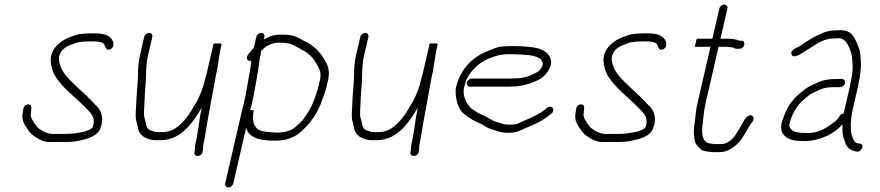

<svg xmlns="http://www.w3.org/2000/svg" viewBox="-20 -626 3908 853"><path d="M374 -442H393C411.8 -442 430.7 -440.3 440.2 -432C449.6 -423.9 447.2 -396.3 470.6 -407.5C485.8 -414.8 485 -428.8 482.6 -440C473.9 -467.5 443.4 -478 401.4 -478H382.4C369.7 -478 349.3 -476.3 337.7 -475C323.8 -473.8 309.4 -467.2 295.9 -463C252.6 -448.5 203.2 -411.4 205.2 -356C206.4 -334.2 212.4 -312.4 221.1 -295C254.2 -236.8 313.6 -195.7 359.3 -148.5L371.4 -136C387.6 -119.3 405.1 -99.4 392.3 -62C388.5 -54.1 374.6 -48.4 367.6 -46L350.2 -40C325 -35.2 298.9 -31 269.2 -31H215.2C189.1 -31 168.9 -43.2 154.5 -54C141.5 -63.1 134.4 -75.6 126.5 -89C120.6 -98 115.9 -106.9 116.7 -120L118.9 -138C120.3 -151.7 118.9 -164.1 102.9 -162C79.9 -159 84.2 -135.3 80 -117C75.4 -86 95.5 -62.9 108.2 -44C119.9 -26.9 134.8 -19 154.6 -7C172.2 2.4 184.3 5 206.8 5H260.8C284.7 5 309.4 4.3 330.2 -1C366.2 -7.9 413.8 -20.3 426.2 -57C445.5 -110.2 425 -142.1 400.6 -163C393.7 -171.9 383.6 -181.7 374.9 -190C357.3 -209.6 334.4 -226.5 315.8 -246C288 -272.7 256.6 -300.6 245.7 -341C242.9 -355.2 238.1 -366.6 245.6 -384C254 -408.5 279.2 -422.2 301 -429C311 -433 323 -439 334.3 -439C344.7 -441.4 361.9 -442 374 -442Z M620.7 -462 602.4 -383C594 -346.4 592.8 -321 593 -290C591.6 -247.1 586.3 -202.4 584.8 -159.5C583.8 -131.1 580.1 -106.1 586.1 -87C589.7 -75.8 592.9 -56.1 595.6 -46C604.9 -20.8 635.9 -3 675.7 -3H692.7C742.4 -3 778.7 -25.3 807.5 -54C835.4 -80.6 853.3 -111.1 875.9 -147L867.8 -103C860.1 -53.8 859.2 -35.5 849.4 7C847.4 15.7 846.4 23 846.3 29L845.1 43L843.2 51C840.8 74.2 877.8 71 879.7 49L881.5 41C882.9 29.7 882.3 20.4 885.4 7C887.1 -0.3 888.7 -9 890.4 -19C902.9 -100.5 923.9 -204.4 938.7 -289L942 -303C949.7 -343.4 954.8 -388.9 963.6 -427L964.3 -430C964.9 -432.7 959.1 -433.7 947 -433C935.1 -433.7 928.9 -432.7 928.3 -430L897.8 -298C896.3 -291.3 894.2 -284 891.7 -276C883.4 -240 870.6 -204.3 854.6 -176C840.2 -151.7 821.7 -117.4 803.4 -97C777.9 -67.6 749 -39 701 -39H685C670.7 -39 666.6 -40.6 653.4 -45C634.4 -51.1 630.2 -62 627.7 -81C623.8 -98.1 619.3 -103.7 619.6 -124C621.9 -165.7 623 -213.4 627.3 -257C630.2 -301.8 627.1 -333.9 638.4 -383L656.7 -462C658.8 -471.2 652 -480 642.8 -480C633.6 -480 622.8 -471.2 620.7 -462Z M1118.7 -462 1107.6 -414C1099.7 -406 1093.3 -398.3 1088.3 -391L1081.2 -382C1071 -366.5 1080.2 -351.7 1096.2 -356C1095.7 -339.8 1092.6 -322.7 1088.7 -302C1080.1 -256.5 1073.7 -211.1 1063.1 -165C1059.2 -151 1055.7 -137.3 1052.6 -124L980.4 189C978.2 198.2 985 207 994.2 207C1003.4 207 1014.2 198.2 1016.4 189L1073.4 -58C1075.9 -51.3 1078.7 -45 1082 -39C1102.6 -8.7 1145.6 -1 1203.2 -1C1251.2 -1 1289 -15.2 1317.5 -41C1327 -49.7 1354 -75.8 1361.1 -87C1381.1 -114.4 1398.3 -143.2 1410.8 -181L1418.2 -200L1424.8 -220C1427 -226.7 1428.9 -233.3 1430.4 -240L1437.3 -270C1447.4 -313.6 1435.9 -336.9 1421.1 -362C1399.5 -398.6 1371.5 -425.8 1329.7 -445C1305.5 -458.7 1283.8 -472 1243 -472H1223C1201.6 -472 1182.2 -466.9 1165.7 -458L1151.9 -450L1154.7 -462C1156.9 -471.5 1150 -480 1140.3 -480C1130.6 -480 1120.9 -471.5 1118.7 -462ZM1214.7 -436H1234.7C1277.7 -436 1298.1 -416.3 1325 -403C1352.4 -390 1374.4 -364.9 1387.9 -339.5C1398.6 -319.3 1409.1 -303.7 1401.3 -270L1394.4 -240C1390.1 -221.5 1382.9 -203.6 1376.9 -186C1365.7 -153 1349.2 -126.2 1331.6 -102C1326.4 -92 1303.7 -71.3 1296 -65C1276.2 -45.8 1246.4 -37 1211.5 -37C1198.7 -37 1177.9 -38.6 1167.2 -40L1151.7 -42C1116.8 -46.5 1102 -74.6 1104.2 -109L1105.4 -123C1105.7 -127 1106.2 -130.7 1106.9 -134C1107.4 -136 1102.3 -137 1091.6 -137C1093.6 -145.7 1096.1 -155 1099.1 -165C1109.9 -211.9 1116.4 -257.8 1125.2 -304C1130.5 -332.3 1131.6 -357.6 1138.1 -386C1138.7 -391.3 1139.5 -396.3 1140.6 -401C1159.5 -418.8 1183.7 -436 1214.7 -436Z M1580.7 -462 1562.4 -383C1554 -346.4 1552.8 -321 1553 -290C1551.6 -247.1 1546.3 -202.4 1544.8 -159.5C1543.8 -131.1 1540.1 -106.1 1546.1 -87C1549.7 -75.8 1552.9 -56.1 1555.6 -46C1564.9 -20.8 1595.9 -3 1635.7 -3H1652.7C1702.4 -3 1738.7 -25.3 1767.5 -54C1795.4 -80.6 1813.3 -111.1 1835.9 -147L1827.8 -103C1820.1 -53.8 1819.2 -35.5 1809.4 7C1807.4 15.7 1806.4 23 1806.3 29L1805.1 43L1803.2 51C1800.8 74.2 1837.8 71 1839.7 49L1841.5 41C1842.9 29.7 1842.3 20.4 1845.4 7C1847.1 -0.3 1848.7 -9 1850.4 -19C1862.9 -100.5 1883.9 -204.4 1898.7 -289L1902 -303C1909.7 -343.4 1914.8 -388.9 1923.6 -427L1924.3 -430C1924.9 -432.7 1919.1 -433.7 1907 -433C1895.1 -433.7 1888.9 -432.7 1888.3 -430L1857.8 -298C1856.3 -291.3 1854.2 -284 1851.7 -276C1843.4 -240 1830.6 -204.3 1814.6 -176C1800.2 -151.7 1781.7 -117.4 1763.4 -97C1737.9 -67.6 1709 -39 1661 -39H1645C1630.7 -39 1626.6 -40.6 1613.4 -45C1594.4 -51.1 1590.2 -62 1587.7 -81C1583.8 -98.1 1579.3 -103.7 1579.6 -124C1581.9 -165.7 1583 -213.4 1587.3 -257C1590.2 -301.8 1587.1 -333.9 1598.4 -383L1616.7 -462C1618.8 -471.2 1612 -480 1602.8 -480C1593.6 -480 1582.8 -471.2 1580.7 -462Z M2067.6 -241H2240.6C2248.6 -241 2257 -241.3 2265.9 -242C2281.4 -242 2299.9 -246.1 2313.5 -249L2332.9 -255C2358.5 -262.9 2384.5 -274.4 2402.4 -294C2414.3 -307.1 2430.6 -332.4 2428.5 -353C2424.2 -385.2 2402.4 -400 2371.9 -411C2349.8 -416.9 2304.7 -421 2272.2 -421H2244.2C2222.7 -421 2198.9 -419.2 2181.3 -413L2157 -403C2085.9 -377.9 2026.3 -326.4 2005.5 -236C2003.8 -228.7 2003.6 -219 2004.8 -207C2008 -167.4 2019.9 -134.3 2047.5 -115C2070.5 -96.9 2092 -86.6 2121.9 -73C2142.4 -60.6 2150.9 -53.9 2176.1 -48L2191.9 -43C2204.6 -38.4 2212.2 -37.2 2229.3 -36C2239.3 -36 2248.7 -36.3 2257.5 -37C2275.4 -38.3 2294.4 -47.1 2308.5 -54L2351.9 -73C2376.6 -83.2 2400.3 -97.7 2420.3 -114L2429.9 -121C2434 -124.3 2436.7 -128.5 2437.8 -133.5C2440.1 -143.4 2433.5 -152 2423.6 -152C2418.6 -152 2414 -150.3 2409.9 -147L2401.1 -139C2390.8 -130.6 2376.1 -121.2 2363.5 -115L2343.2 -105L2299.9 -86C2289.4 -80.9 2276.9 -73 2262.9 -73C2255.4 -72.3 2248 -72 2240.6 -72C2225 -73.2 2220.9 -73.6 2209.8 -77L2193.9 -82C2170.8 -88.1 2165.1 -93.2 2144.2 -105C2126.9 -114.8 2117.5 -116.7 2102.9 -125C2088.2 -134.4 2073.5 -142.4 2063 -156C2049.9 -173 2034.1 -204 2041.7 -237C2050.1 -273.1 2060.9 -293.8 2082 -316C2105.7 -342.5 2130 -358.8 2163.4 -370C2185.5 -379.1 2205.3 -385 2235.9 -385H2263.9C2278.2 -385 2323.9 -382.2 2334.8 -380.5C2354.4 -377.5 2385.4 -368.7 2388.3 -352C2391.9 -347.3 2393.2 -341 2388.4 -331C2382.8 -318.6 2373.4 -308.1 2362 -303C2336 -289.3 2307.4 -278 2272.2 -278C2264 -277.3 2256.3 -277 2248.9 -277H2075.9C2066.7 -277 2055.9 -268.2 2053.8 -259C2051.7 -249.8 2058.4 -241 2067.6 -241Z M2830 -442H2849C2867.8 -442 2886.7 -440.3 2896.2 -432C2905.6 -423.9 2903.2 -396.3 2926.6 -407.5C2941.8 -414.8 2941 -428.8 2938.6 -440C2929.9 -467.5 2899.4 -478 2857.4 -478H2838.4C2825.7 -478 2805.3 -476.3 2793.7 -475C2779.8 -473.8 2765.4 -467.2 2751.9 -463C2708.6 -448.5 2659.2 -411.4 2661.2 -356C2662.4 -334.2 2668.4 -312.4 2677.1 -295C2710.2 -236.8 2769.6 -195.7 2815.3 -148.5L2827.4 -136C2843.6 -119.3 2861.1 -99.4 2848.3 -62C2844.5 -54.1 2830.6 -48.4 2823.6 -46L2806.2 -40C2781 -35.2 2754.9 -31 2725.2 -31H2671.2C2645.1 -31 2624.9 -43.2 2610.5 -54C2597.5 -63.1 2590.4 -75.6 2582.5 -89C2576.6 -98 2571.9 -106.9 2572.7 -120L2574.9 -138C2576.3 -151.7 2574.9 -164.1 2558.9 -162C2535.9 -159 2540.2 -135.3 2536 -117C2531.4 -86 2551.5 -62.9 2564.2 -44C2575.9 -26.9 2590.8 -19 2610.6 -7C2628.2 2.4 2640.3 5 2662.8 5H2716.8C2740.7 5 2765.4 4.3 2786.2 -1C2822.2 -7.9 2869.8 -20.3 2882.2 -57C2901.5 -110.2 2881 -142.1 2856.6 -163C2849.7 -171.9 2839.6 -181.7 2830.9 -190C2813.3 -209.6 2790.4 -226.5 2771.8 -246C2744 -272.7 2712.6 -300.6 2701.7 -341C2698.9 -355.2 2694.1 -366.6 2701.6 -384C2710 -408.5 2735.2 -422.2 2757 -429C2767 -433 2779 -439 2790.3 -439C2800.7 -441.4 2817.9 -442 2830 -442Z M3175.8 -588 3144.8 -454H3077.8C3075.1 -454 3072.8 -448 3070.7 -436C3067.2 -424 3066.8 -418 3069.5 -418H3136.5L3078.6 -167C3071.8 -137.8 3070.7 -112.6 3067.1 -87L3064 -65C3060.6 -41.8 3063.3 -15.7 3067.3 3C3070.6 15.4 3085.8 30.7 3095 39C3108.2 46.5 3124.4 47.7 3142.5 50H3176.5C3211.4 50 3241.1 28.4 3261.2 8C3286.2 -18.5 3300.7 -57.8 3324.1 -87C3331.2 -96.8 3328.3 -107.8 3322.2 -111.5C3303.8 -122.8 3285.3 -92.4 3279.2 -79C3268.7 -58.7 3256.1 -40.9 3245.3 -23C3232.8 -5.9 3209.6 14 3184.8 14H3151.8C3144.5 12.5 3134.4 11.1 3126.7 10C3099.7 0.3 3096.7 -33.5 3100.9 -69C3105.2 -101.8 3106.3 -131.2 3114.6 -167L3172.5 -418H3208.5C3215.4 -418 3233.2 -416.5 3237.6 -414C3246.2 -408.6 3255 -408.4 3266.7 -410C3290.2 -410 3295.7 -447.9 3271.7 -445H3265.7C3264.4 -445 3262.8 -445.3 3261 -446C3252.2 -451 3232.5 -454 3216.8 -454H3180.8L3211.7 -588C3213.9 -597.5 3207 -606 3197.4 -606C3187.7 -606 3177.9 -597.5 3175.8 -588Z M3720.5 -275H3693.5C3663.5 -275 3638.4 -270.9 3616.3 -261C3597.7 -251.9 3575.5 -244.1 3558.3 -231C3526.3 -207 3496.3 -181.1 3476.8 -142C3469.5 -127.4 3452 -86.4 3450.9 -69C3444.1 -24.4 3484.8 0 3533 0C3542.2 0.7 3551.8 1 3561.8 1C3626.9 -3 3686.1 -30.8 3723.1 -74L3722.9 -73C3721.6 -47.3 3722.8 -21.3 3731.7 -3C3739.5 26 3752.6 42.6 3788.9 48C3810.7 48 3822 12 3799.2 12L3793.5 11C3787.8 11 3779.7 6.1 3776.3 3C3768.4 -10.9 3761.7 -27.2 3760.6 -46C3759.7 -62 3759.1 -79 3761.6 -98L3764.2 -118C3764.8 -123.3 3765.9 -129.3 3767.4 -136L3789.8 -233C3791.8 -241.7 3793.6 -251 3795.3 -261C3801.8 -289.3 3804.3 -315.2 3805 -338C3803.3 -362.5 3804.2 -392.1 3796.1 -412C3781 -446.7 3771.9 -492 3714.6 -492C3705.9 -492 3697.5 -491.7 3689.4 -491C3669.1 -491 3650.1 -485.9 3633.6 -479C3596.4 -463.7 3563.1 -442.5 3531 -420C3517.4 -412.1 3490.1 -404.4 3496.3 -384.5C3500.3 -371.5 3515.5 -375.8 3527 -381L3545.3 -391C3550.7 -394.3 3556.2 -398 3561.8 -402C3598 -421.8 3631.5 -455 3683 -455C3690.5 -455.7 3698.3 -456 3706.3 -456C3712.3 -456 3716.2 -455.7 3718 -455C3743.5 -443.8 3751.5 -418 3760.7 -393C3765 -382.1 3766.2 -363.8 3766.8 -350L3768.2 -330C3768 -309.3 3764.9 -285.6 3759.3 -261C3757.6 -251 3755.8 -241.7 3753.8 -233L3727.9 -121C3720.6 -121 3714.8 -117.7 3710.6 -111L3703.1 -100C3699.2 -94.7 3694.4 -89.7 3688.6 -85C3656 -60.7 3619.9 -35 3569.1 -35C3559.8 -35 3551.2 -35.3 3543.3 -36C3514.3 -36 3485.2 -47.6 3486.9 -73C3498.4 -123 3522.1 -160.1 3552.7 -185C3566.6 -197.3 3581.6 -209.8 3599.1 -217L3625.9 -229C3641.5 -236 3663.7 -239 3685.2 -239H3712.2C3721.7 -239 3732 -246.8 3734.2 -256.5C3736.4 -266.1 3730 -275 3720.5 -275Z"/></svg>

Font: HoneyBee
Style: LitIt
Weight: 300
Foundry: Cannot Into Space Fonts
Version: Version 0.89